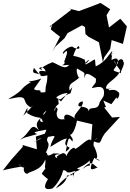

<svg xmlns="http://www.w3.org/2000/svg" viewBox="-102 -921 887 1312"><path d="M694 -256C697 -224 728 -286 704 -293C677 -323 638 -292 640 -311C707 -326 611 -303 623 -322C624 -358 703 -384 720 -440C663 -514 671 -527 695 -474C700 -526 743 -525 740 -499C759 -487 712 -423 726 -420C642 -448 681 -430 705 -496C707 -556 629 -487 660 -509C662 -570 675 -546 672 -560C678 -572 644 -502 666 -573C645 -555 619 -495 552 -468C542 -534 563 -521 488 -482C469 -475 500 -520 507 -508C488 -497 489 -465 476 -516C494 -497 461 -531 394 -540C399 -516 401 -576 434 -607C450 -589 437 -580 401 -596C385 -623 310 -559 331 -554C373 -602 354 -543 337 -501C354 -473 278 -471 370 -478C344 -440 302 -478 257 -496C173 -463 160 -433 189 -446C127 -451 210 -488 211 -420C143 -456 152 -399 250 -419C164 -454 151 -431 178 -407C140 -430 111 -409 130 -457C182 -395 171 -396 222 -406C219 -325 211 -368 208 -291C138 -283 210 -306 144 -305C122 -315 126 -305 180 -384C96 -355 71 -371 109 -360C20 -306 80 -318 -44 -245C-33 -243 12 -260 43 -256C81 -251 53 -215 109 -187C119 -200 145 -218 57 -130C95 -203 84 -197 84 -147C167 -97 179 -139 191 -86C138 -93 217 -154 164 -79C214 -154 177 -136 217 -166C177 -98 121 -94 166 -28C104 -94 116 -20 33 35C90 8 46 27 153 -5C119 -17 129 -19 215 -35C193 43 129 40 135 48C225 -18 207 51 249 -23C259 -13 185 12 232 14C304 -3 254 18 242 83C317 36 330 30 355 25C311 106 420 63 347 116C366 4 369 17 392 45C407 24 365 2 375 -15C367 18 407 -2 424 -97L529 -72L521 39C504 10 443 88 410 97C409 70 352 114 344 172C361 158 348 119 332 130C349 124 326 117 285 150C306 179 233 131 311 133C259 114 291 149 277 126C243 132 238 175 270 123C198 169 233 112 210 124C267 18 176 77 250 -22L143 12L150 99L53 70V83L-24 169L-82 243C37 213 67 222 30 208C58 178 6 215 64 225C56 232 60 265 85 267C97 248 176 250 207 170C215 190 193 234 217 238C236 211 217 211 183 266C232 314 268 337 247 273C170 374 217 378 256 367C291 337 321 284 329 243C369 239 330 276 414 246C381 302 421 303 388 263C389 292 414 269 361 278C345 272 378 315 279 366C295 346 339 282 446 238C390 229 465 227 511 175C510 244 524 183 462 234C531 156 539 218 566 222C503 255 511 226 542 158C586 171 594 191 547 161C582 171 546 85 538 76C530 8 600 24 525 39C603 72 570 51 615 -10L718 -122L664 -118L610 -186L622 -190L604 -234L659 -209ZM282 -256C343 -302 378 -271 373 -304C363 -355 399 -352 441 -392C442 -371 413 -431 425 -453C492 -412 472 -433 474 -387C482 -411 480 -440 554 -383C553 -343 552 -363 526 -321C520 -309 629 -368 606 -264L579 -222C569 -156 503 -203 506 -160C497 -179 501 -186 435 -196C433 -207 431 -220 462 -229C480 -194 376 -129 416 -107C336 -170 320 -123 352 -78C334 -130 332 -89 295 -114C266 -160 312 -170 279 -189C268 -132 258 -184 299 -210C298 -233 295 -248 294 -248C321 -229 314 -261 380 -284L392 -326L315 -228ZM308 -670 256 -569 277 -603 339 -660 360 -695 458 -748 479 -736 482 -688 504 -669 574 -632 601 -497 610 -529 651 -586 661 -647 738 -621 765 -741 720 -793 643 -733 626 -817 651 -858 585 -901C536 -882 487 -863 437 -845L369 -863L386 -855L236 -740L242 -738L254 -754L245 -720C266 -703 286 -686 308 -670Z"/></svg>

Font: Hussar Lance
Style: ExBdObl
Weight: 700
Foundry: Cannot Into Space Fonts, PlusOne Fonts
Version: Version 2.270